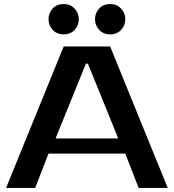

<svg xmlns="http://www.w3.org/2000/svg" viewBox="-20 -930 860 950"><path d="M255 -245H565L415 -615H405ZM525 -700 810 0H666L600 -170H220L154 0H10L295 -700ZM370 -835Q370 -805 349.5 -782.5Q329 -760 295 -760Q261 -760 240.5 -782.5Q220 -805 220 -835Q220 -865 240.5 -887.5Q261 -910 295 -910Q328 -910 349 -887.5Q370 -865 370 -835ZM600 -835Q600 -805 579.5 -782.5Q559 -760 525 -760Q491 -760 470.5 -782.5Q450 -805 450 -835Q450 -865 470.5 -887.5Q491 -910 525 -910Q558 -910 579 -887.5Q600 -865 600 -835Z"/></svg>

Font: Prosto One
Style: Regular
Weight: 400
Designer: Pavel Emelyanov and Jovanny lemonad
Foundry: Pavel Emelyanov and Jovanny Lemonad
Version: Version 1.001